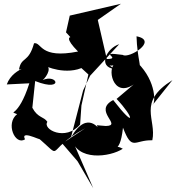

<svg xmlns="http://www.w3.org/2000/svg" viewBox="-20 -759 937 1021"><path d="M311 4 392 98 476 242 360 -25C386 100 565 77 633 32C563 -7 616 89 634 -80C683 48 694 -16 790 -13C814 -126 707 -214 897 -333L791 -200C806 -205 815 -323 711 -426C740 -377 709 -447 706 -566C825 -543 664 -445 633 -467C488 -487 634 -446 548 -445L500 -653L623 -739L351 -676L331 -587L406 -505C472 -537 255 -626 395 -485C189 -444 203 -536 161 -529C132 -422 93 -460 81 -389C196 -414 52 -411 16 -310L136 -316C75 -124 21 -174 71 -152C8 -103 60 16 113 -18C81 -81 248 18 172 -35C332 99 203 48 433 -77ZM495 -93C517 -48 449 -189 357 -27L422 -278L459 -356L614 -524C548 -504 497 -403 589 -392C502 -458 565 -383 596 -422C546 -405 578 -233 691 -310L600 -233C693 -135 704 -69 582 -227C471 -169 635 -91 543 -89ZM380 -427 450 -363 413 -198 406 -97C329 -6 204 -71 232 -111C213 -140 181 -131 152 -186L167 -328C333 -262 281 -387 185 -321C209 -323 250 -378 236 -402C285 -383 420 -352 493 -464Z"/></svg>

Font: Asimov Silicon
Style: Regular
Weight: 400
Designer: Google
Version: Version 2.000980; 2014